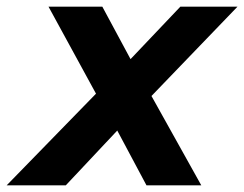

<svg xmlns="http://www.w3.org/2000/svg" viewBox="-73 -558 735 578"><path d="M383 -269 533 0H368L280 -165L125 0H-53L216 -276L73 -538H235L320 -380L470 -538H642Z"/></svg>

Font: Montserrat Alternates
Style: Bold Italic
Weight: 700
Italic angle: -11.3°
Designer: Julieta Ulanovsky
Foundry: Julieta Ulanovsky
Version: Version 7.200